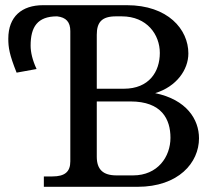

<svg xmlns="http://www.w3.org/2000/svg" viewBox="-20 -720 811 740"><path d="M149 0H510C668 0 747 -93 747 -187C747 -260 699 -336 578 -361C660 -386 706 -451 706 -514C706 -607 627 -700 469 -700H146C64 -700 12 -656 12 -571C12 -537 16 -510 44 -440L121 -454C105 -488 98 -519 98 -544C98 -616 124 -657 200 -657C235 -653 251 -635 251 -600V-98C251 -58 230 -40 182 -40H149ZM353 -116V-329H483C603 -329 637 -261 637 -189C637 -116 588 -44 493 -44H429C377 -44 353 -67 353 -116ZM353 -378V-586C353 -634 372 -657 427 -657H449C547 -657 596 -586 596 -516C596 -444 555 -378 457 -378Z"/></svg>

Font: LT Superior Serif Medium
Style: Regular
Weight: 500
Designer: Daniel Lyons
Foundry: LyonsType
Version: Version 2.120;FEAKit 1.0